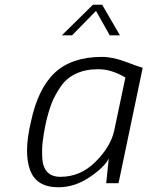

<svg xmlns="http://www.w3.org/2000/svg" viewBox="-20 -774 622 810"><path d="M235 -28Q320 -28 384 -92.5Q448 -157 462 -224L509 -447Q450 -482 395 -482Q340 -482 300 -463Q260 -444 235.5 -408Q211 -372 198 -338.5Q185 -305 174 -258Q164 -211 160 -176.5Q156 -142 158.5 -105Q161 -68 180 -48Q199 -28 235 -28ZM582 -488 480 -1H428L439 -106Q423 -71 359.5 -27.5Q296 16 226 16Q133 16 106.5 -57.5Q80 -131 110 -258Q140 -401 211.5 -467.5Q283 -534 411 -534Q456 -534 512.5 -512.5Q569 -491 582 -488ZM443 -625 385 -728 284 -625H241L372 -754H411L486 -625Z"/></svg>

Font: Afta sans
Style: Italic
Weight: 400
Italic angle: -12°
Designer: par.qink
Foundry: Oriol Esparraguera Font
Version: Version 1.000